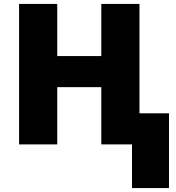

<svg xmlns="http://www.w3.org/2000/svg" viewBox="-20 -734 897 976"><path d="M651 222V0H495V-291H271V0H77V-714H271V-449H495V-714H689V-158H839V222Z"/></svg>

Font: Noto Sans Black
Style: Regular
Weight: 900
Designer: Monotype Design Team
Foundry: Monotype Imaging Inc.
Version: Version 2.007